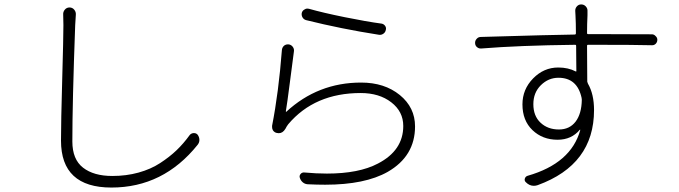

<svg xmlns="http://www.w3.org/2000/svg" viewBox="-20 -801 3040 859"><path d="M262.7 -735.4Q261.7 -748 270 -757.8Q278.3 -767.6 291 -767.6Q303.7 -767.6 312 -757.8Q320.3 -748 319.3 -735.4Q317.4 -714.8 316.4 -688.5Q303.7 -342.8 303.7 -168Q303.7 -87.9 351.6 -50.8Q399.4 -13.7 482.4 -13.7Q544.9 -13.7 599.6 -28.8Q654.3 -43.9 696.3 -71.3Q738.3 -98.6 769.5 -128.4Q800.8 -158.2 829.1 -197.3Q835.9 -205.1 846.7 -205.6Q857.4 -206.1 864.3 -198.2Q872.1 -187.5 872.1 -174.8Q872.1 -163.1 864.3 -153.3Q710.9 38.1 478.5 38.1Q252.9 38.1 252.9 -171.9Q252.9 -253.9 258.3 -444.3Q263.7 -634.8 263.7 -688.5Q263.7 -716.8 262.7 -735.4Z M1349.6 -710.9Q1338.9 -713.9 1333.5 -723.1Q1328.1 -732.4 1330.1 -743.2Q1333 -753.9 1342.8 -758.8Q1348.6 -762.7 1354.5 -762.7Q1358.4 -762.7 1362.3 -761.7Q1423.8 -744.1 1522.5 -724.1Q1621.1 -704.1 1687.5 -695.3Q1697.3 -693.4 1703.1 -685.1Q1709 -676.8 1706.1 -667Q1704.1 -656.2 1694.8 -649.9Q1685.5 -643.6 1674.8 -645.5Q1505.9 -671.9 1349.6 -710.9ZM1241.2 -577.1Q1242.2 -588.9 1251 -596.7Q1258.8 -602.5 1267.6 -602.5Q1269.5 -602.5 1271.5 -602.5Q1283.2 -600.6 1290 -591.3Q1296.9 -582 1294.9 -570.3Q1290 -535.2 1277.3 -435.5Q1264.6 -335.9 1258.8 -302.7Q1258.8 -301.8 1259.8 -300.8Q1260.7 -299.8 1260.7 -300.8Q1402.3 -431.6 1595.7 -431.6Q1700.2 -431.6 1768.6 -376Q1836.9 -320.3 1836.9 -235.4Q1836.9 -102.5 1714.8 -32.2Q1613.3 25.4 1434.6 25.4Q1397.5 25.4 1356.4 23.4Q1343.8 22.5 1334.5 14.6Q1325.2 6.8 1321.3 -5.9Q1318.4 -14.6 1324.7 -22.5Q1331.1 -30.3 1341.8 -29.3Q1395.5 -24.4 1442.4 -24.4Q1585.9 -24.4 1670.9 -69.3Q1784.2 -127.9 1784.2 -237.3Q1784.2 -301.8 1730.5 -343.3Q1676.8 -384.8 1593.8 -384.8Q1387.7 -384.8 1269.5 -245.1Q1262.7 -236.3 1256.8 -224.6Q1245.1 -205.1 1227.5 -205.1Q1222.7 -205.1 1218.8 -206.1Q1208 -208 1201.2 -217.8Q1197.3 -224.6 1197.3 -232.4Q1197.3 -235.4 1197.3 -238.3Q1226.6 -387.7 1241.2 -577.1Z M2480.5 -221.7Q2528.3 -221.7 2555.2 -256.8Q2582 -292 2583 -354.5Q2583 -359.4 2582 -363.3Q2562.5 -453.1 2478.5 -453.1Q2433.6 -453.1 2399.9 -419.9Q2366.2 -386.7 2366.2 -335Q2366.2 -282.2 2398.4 -252Q2430.7 -221.7 2480.5 -221.7ZM2606.4 -652.3Q2606.4 -648.4 2610.4 -648.4H2640.6Q2679.7 -648.4 2896.5 -647.5Q2906.2 -647.5 2913.1 -639.6Q2920.9 -632.8 2920.9 -623Q2920.9 -612.3 2913.1 -604.5Q2905.3 -597.7 2895.5 -598.6Q2824.2 -600.6 2640.6 -600.6H2610.4Q2606.4 -600.6 2606.4 -596.7Q2606.4 -570.3 2606.9 -514.6Q2607.4 -459 2607.4 -435.5Q2608.4 -430.7 2610.4 -426.8Q2637.7 -379.9 2637.7 -308.6Q2637.7 -64.5 2385.7 27.3Q2377 30.3 2368.2 30.3Q2348.6 30.3 2333 14.6Q2325.2 7.8 2328.1 -2Q2331.1 -11.7 2340.8 -14.6Q2535.2 -70.3 2576.2 -219.7Q2576.2 -220.7 2575.7 -220.7Q2575.2 -220.7 2574.2 -220.7Q2537.1 -175.8 2474.6 -175.8Q2407.2 -175.8 2362.3 -218.8Q2317.4 -261.7 2317.4 -334Q2317.4 -401.4 2365.2 -450.2Q2413.1 -499 2477.5 -499Q2522.5 -499 2555.7 -481.4Q2558.6 -479.5 2558.6 -483.4Q2558.6 -497.1 2558.1 -535.6Q2557.6 -574.2 2557.6 -596.7Q2557.6 -600.6 2553.7 -600.6Q2301.8 -597.7 2132.8 -584Q2122.1 -583 2113.3 -590.8Q2105.5 -597.7 2105.5 -609.4Q2105.5 -620.1 2113.3 -627.9Q2120.1 -635.7 2131.8 -635.7Q2460.9 -645.5 2552.7 -646.5Q2556.6 -647.5 2556.6 -651.4Q2556.6 -698.2 2554.7 -732.4Q2554.7 -739.3 2553.7 -751Q2552.7 -762.7 2560.5 -772Q2568.4 -781.2 2580.1 -781.2Q2592.8 -781.2 2601.1 -772Q2609.4 -762.7 2608.4 -751Q2608.4 -738.3 2608.4 -732.4Q2607.4 -721.7 2606.9 -692.9Q2606.4 -664.1 2606.4 -652.3Z"/></svg>

Font: Gen Jyuu Gothic L Monospace Light
Style: Regular
Weight: 300
Designer: [Source Han Sans]
Ryoko NISHIZUKA  (kana & ideographs); Paul D. Hunt (Latin, Greek & Cyrillic); Wenlong ZHANG  (bopomofo
Version: Version 1.002.20150607